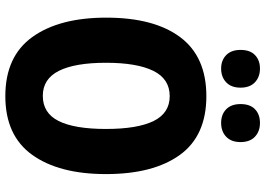

<svg xmlns="http://www.w3.org/2000/svg" viewBox="-154 -806 971 702"><g transform="rotate(90 331.0 -455.5)"><path d="M617 -358Q617 -186 546.5 -88Q476 10 332 10Q187 10 116 -88.5Q45 -187 45 -359Q45 -534 116.5 -629.5Q188 -725 332 -725Q477 -725 547 -628Q617 -531 617 -358ZM210 -358Q210 -245 239.5 -186Q269 -127 331 -127Q394 -127 423 -185Q452 -243 452 -358Q452 -473 423 -532Q394 -591 332 -591Q269 -591 239.5 -531Q210 -471 210 -358ZM163 -850Q163 -885 182 -903Q201 -921 231 -921Q262 -921 281.5 -902.5Q301 -884 301 -850Q301 -816 281.5 -797.5Q262 -779 231 -779Q201 -779 182 -797.5Q163 -816 163 -850ZM361 -850Q361 -885 380 -903Q399 -921 430 -921Q461 -921 480.5 -902.5Q500 -884 500 -850Q500 -816 480.5 -797.5Q461 -779 430 -779Q399 -779 380 -797.5Q361 -816 361 -850Z"/></g></svg>

Font: Noto Sans Lao Condensed ExtraBold
Style: Regular
Weight: 800
Width: 3
Designer: Monotype Design Team
Foundry: Monotype Imaging Inc.
Version: Version 2.003; ttfautohint (v1.8.4.7-5d5b)